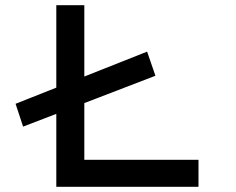

<svg xmlns="http://www.w3.org/2000/svg" viewBox="-20 -720 910 740"><path d="M69 -232 40 -320 547 -521 579 -428ZM197 0V-700H305V-104H745V0Z"/></svg>

Font: Lexend Tera
Style: Regular
Weight: 400
Designer: Bonnie Shaver-Troup, Thomas Jockin
Foundry: Lexend
Version: Version 1.007